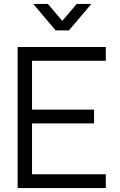

<svg xmlns="http://www.w3.org/2000/svg" viewBox="-20 -960 610 980"><path d="M264 -805 149.5 -940H224.5L298 -853.5L371.5 -940H446.5L332 -805ZM143.5 -70.5H520V0H70V-720H520V-649.5H143.5V-400.5H460V-330H143.5Z"/></svg>

Font: CCSD_manrope
Style: Regular
Weight: 400
Designer: Mikhail Sharanda
Foundry: Mikhail Sharanda
Version: Version 4.503